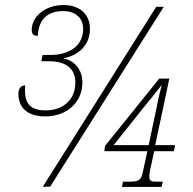

<svg xmlns="http://www.w3.org/2000/svg" viewBox="-20 -741 764 762"><path d="M160 -279C243 -279 307 -333 307 -414C307 -462 278 -500 233 -509V-510C298 -523 337 -566 337 -627C337 -684 296 -721 233 -721C153 -721 106 -670 106 -624C106 -603 114 -599 130 -599C133 -665 170 -697 231 -697C279 -697 310 -670 310 -626C310 -569 268 -523 179 -523H149L144 -498H173C247 -498 279 -465 279 -413C279 -345 230 -303 162 -303C99 -303 74 -330 80 -402C62 -402 53 -388 53 -370C53 -313 89 -279 160 -279ZM150 0H179L630 -714H600ZM464 1H621L626 -20H599C584 -20 575 -22 573 -34C572 -41 573 -54 577 -72L592 -141H670L675 -165H596L652 -429H612L397 -162L394 -141H565L547 -59C540 -26 532 -20 492 -20H468ZM431 -165 569 -338C593 -366 612 -392 622 -404C615 -377 608 -349 602 -316L570 -165Z"/></svg>

Font: Noto Serif Condensed Thin
Style: Italic
Weight: 100
Width: 3
Italic angle: -12°
Designer: Monotype Design Team
Foundry: Monotype Imaging Inc.
Version: Version 2.013